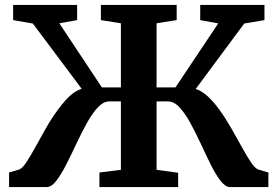

<svg xmlns="http://www.w3.org/2000/svg" viewBox="-20 -763 1132 783"><path d="M17 0V-59.5L56 -71Q69.5 -74.5 86.5 -99.8Q103.5 -125 123.8 -162Q144 -199 167.2 -240Q190.5 -281 217 -316.5Q232 -337 247 -354Q262 -371 278.5 -383Q295 -395 313 -401L114 -667L33.5 -681V-743H294.5V-681L222 -668L395.5 -406.5H473V-668L391.5 -681V-743H700.5V-681L618.5 -668V-406.5H695.5L870 -667.5L796.5 -681V-743H1058.5V-681L976 -667L778 -400Q796 -394.5 812.5 -382.2Q829 -370 844.2 -353.2Q859.5 -336.5 874 -316.5Q900 -280.5 923.5 -239.5Q947 -198.5 967.2 -161.5Q987.5 -124.5 1004.5 -99.5Q1021.5 -74.5 1035.5 -71L1074.5 -59.5V0H918.5Q899.5 0 879.8 -25.2Q860 -50.5 840.2 -90.2Q820.5 -130 799.8 -174.8Q779 -219.5 757.5 -259.2Q736 -299 713 -324.2Q690 -349.5 665 -349.5H618.5V-70.5L706.5 -58.5V0H385.5V-59.5L473 -70.5V-349.5H426Q401.5 -349.5 378.2 -324.2Q355 -299 333.2 -259.2Q311.5 -219.5 290.5 -174.8Q269.5 -130 249.2 -90.2Q229 -50.5 209.2 -25.2Q189.5 0 169.5 0Z"/></svg>

Font: Merriweather 20pt
Style: Bold
Weight: 700
Version: Version 2.100